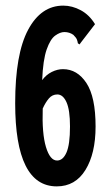

<svg xmlns="http://www.w3.org/2000/svg" viewBox="-20 -652 390 683"><path d="M182 11Q34 11 34 -285Q34 -460 80 -546Q126 -632 205 -632Q237 -632 267.5 -615.5Q298 -599 318 -566L268 -501L263 -494L257 -498Q256 -505 253.5 -511.5Q251 -518 241 -528Q227 -538 209 -538Q194 -538 176.5 -525.5Q159 -513 146 -476Q133 -439 130 -367Q144 -386 164 -396Q184 -406 204 -406Q255 -406 287.5 -356.5Q320 -307 320 -202Q320 -106 284 -47.5Q248 11 182 11ZM183 -81Q204 -81 216.5 -109.5Q229 -138 229 -202Q229 -261 216.5 -288.5Q204 -316 184 -316Q166 -316 154 -302Q142 -288 132 -266Q129 -177 143.5 -129Q158 -81 183 -81Z"/></svg>

Font: Inconsolata ExtraCondensed ExtraBold
Style: Regular
Weight: 800
Width: 2
Monospace: yes
Designer: Raph Levien, Cyreal, Brenton Simpson
Foundry: Raph Levien, Cyreal, Google
Version: Version 3.001; ttfautohint (v1.8.2.53-6de2)